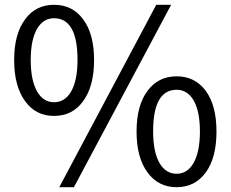

<svg xmlns="http://www.w3.org/2000/svg" viewBox="-20 -767 961 800"><path d="M85 -345Q39 -407 39 -517Q39 -626 85 -687Q129 -747 205 -747Q282 -747 326 -687Q372 -626 372 -517Q372 -407 326 -345Q282 -284 205 -284Q129 -284 85 -345ZM276 -385Q303 -432 303 -517Q303 -691 205 -691Q161 -691 135 -648Q108 -602 108 -517Q108 -432 135 -385Q161 -341 205 -341Q250 -341 276 -385ZM631 -747H693L288 13H227ZM595 -48Q549 -110 549 -219Q549 -328 595 -389Q640 -449 716 -449Q792 -449 837 -389Q882 -328 882 -219Q882 -109 837 -48Q792 13 716 13Q640 13 595 -48ZM786 -87Q813 -134 813 -219Q813 -304 786 -350Q760 -393 716 -393Q618 -393 618 -219Q618 -134 645 -87Q671 -43 716 -43Q760 -43 786 -87Z"/></svg>

Font: Source Han Sans K Regular
Style: Regular
Weight: 400
Designer: Ryoko NISHIZUKA  (kana & ideographs); Paul D. Hunt (Latin, Greek & Cyrillic); Wenlong ZHANG  (bopomofo); Sandoll Communi
Foundry: Adobe Systems Incorporated
Version: Version 1.00 July 18, 2014, initial release